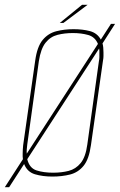

<svg xmlns="http://www.w3.org/2000/svg" viewBox="-33 -720 497 796"><path d="M-13 56 62 -60Q61 -65 61 -71Q61 -77 61 -83Q61 -91 61.5 -99.5Q62 -108 63 -118L113 -469Q121 -527 144 -554.5Q167 -582 200.5 -590.5Q234 -599 272 -599Q310 -599 340 -591Q370 -583 385 -556L427 -621H444L392 -540Q394 -533 395 -523.5Q396 -514 396 -503Q396 -496 396 -487.5Q396 -479 394 -469L344 -118Q336 -60 313.5 -32.5Q291 -5 257.5 3.5Q224 12 184 12Q144 12 112 2.5Q80 -7 67 -40L5 56ZM78 -83 373 -538Q361 -567 332.5 -575Q304 -583 269 -583Q235 -583 205.5 -575.5Q176 -568 156 -543Q136 -518 128 -466L80 -121Q79 -111 78 -101Q77 -91 78 -83ZM187 -4Q222 -4 251.5 -11.5Q281 -19 301.5 -44Q322 -69 329 -121L377 -466Q379 -475 379 -483Q379 -491 379 -498Q379 -504 379 -509.5Q379 -515 378 -519L80 -60Q89 -23 118.5 -13.5Q148 -4 187 -4ZM215 -625 307 -700H330L230 -625Z"/></svg>

Font: Alumni Sans Pinstripe
Style: Italic
Weight: 400
Italic angle: -8°
Designer: Robert E. Leuschke
Foundry: Robert E. Leuschke
Version: Version 1.010; ttfautohint (v1.8.4.7-5d5b)